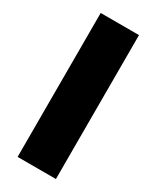

<svg xmlns="http://www.w3.org/2000/svg" viewBox="-181 -749 656 803"><g transform="rotate(30 146.5 -347.5)"><path d="M239 0H54V-695H239Z"/></g></svg>

Font: Trujillo ExtraBold
Style: Regular
Weight: 800
Designer: Fira Sans original fonts by bBox Type GmbH, Carrois Corporate GbR, & Edenspiekermann AG / Changes by Cristiano Sobral
Foundry: Fira Sans original fonts by bBox Type GmbH, Carrois Corporate GbR, & Edenspiekermann AG / Changes by Cristiano Sobral
Version: Version 4.301;July 28, 2020;FontCreator 13.0.0.2655 64-bit